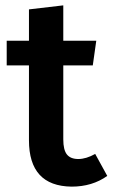

<svg xmlns="http://www.w3.org/2000/svg" viewBox="-20 -681 420 716"><path d="M335 -107 380 -25Q324 15 247 15Q88 13 88 -158V-437H5V-529H88V-646L216 -661V-529H339L326 -437H216V-161Q216 -122 229.5 -105Q243 -88 272 -88Q301 -88 335 -107Z"/></svg>

Font: FiraGO Medium
Style: Regular
Weight: 500
Designer: bBox Type
Foundry: bBox Type GmbH
Version: Version 1.001;PS 001.001;hotconv 1.0.88;makeotf.lib2.5.64775